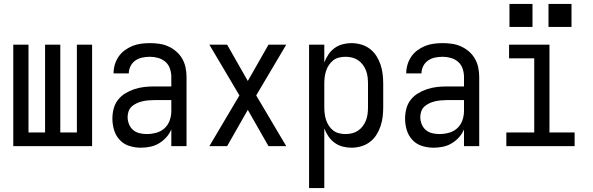

<svg xmlns="http://www.w3.org/2000/svg" viewBox="-20 -749 3040 984"><path d="M48 0V-520H126V-70H211V-520H289V-70H374V-520H452V0Z M702 8Q672 8 643 -1Q614 -10 593.5 -32Q573 -54 564.5 -83Q556 -112 556 -141Q556 -167 562.5 -192Q569 -217 584.5 -237Q600 -257 622 -270.5Q644 -284 668.5 -292Q693 -300 718 -303Q743 -306 769 -306H858V-355Q858 -376 851 -397Q844 -418 828 -432Q812 -446 791 -452Q770 -458 749 -458Q729 -458 709.5 -454Q690 -450 674 -439Q658 -428 649 -410Q640 -392 640 -373Q640 -373 640 -373Q640 -373 640 -373Q640 -373 640 -373Q640 -373 640 -373Q640 -373 640 -373Q640 -373 640 -373H562Q562 -373 562 -373Q562 -373 562 -373Q562 -396 568.5 -418Q575 -440 588 -459Q601 -478 619.5 -491.5Q638 -505 659 -513.5Q680 -522 703 -525Q726 -528 749 -528Q773 -528 797 -524.5Q821 -521 843 -511Q865 -501 883.5 -485Q902 -469 914 -448Q926 -427 931 -403Q936 -379 936 -355V0H858V-86Q849 -64 832.5 -45.5Q816 -27 795 -14.5Q774 -2 750 3Q726 8 702 8ZM732 -62Q756 -62 780.5 -68.5Q805 -75 823 -91.5Q841 -108 849.5 -131.5Q858 -155 858 -180V-236H769Q754 -236 738.5 -234.5Q723 -233 708.5 -229.5Q694 -226 680 -219.5Q666 -213 655 -203Q644 -193 639 -178.5Q634 -164 634 -149Q634 -131 641 -113Q648 -95 662 -83Q676 -71 694.5 -66.5Q713 -62 732 -62Z M1053 0 1207 -260 1053 -520H1144L1250 -334L1356 -520H1447L1293 -260L1447 0H1356L1250 -186L1144 0Z M1564 215V-520H1642V-429Q1650 -450 1663 -469.5Q1676 -489 1694.5 -502.5Q1713 -516 1735.5 -522Q1758 -528 1781 -528Q1806 -528 1830.5 -521Q1855 -514 1875 -499Q1895 -484 1908.5 -463Q1922 -442 1930 -418.5Q1938 -395 1941 -370Q1944 -345 1944 -320V-200Q1944 -175 1941 -150Q1938 -125 1930 -101.5Q1922 -78 1908.5 -57Q1895 -36 1875 -21Q1855 -6 1830.5 1Q1806 8 1781 8Q1758 8 1735.5 2Q1713 -4 1694.5 -17.5Q1676 -31 1663 -50.5Q1650 -70 1642 -91V215ZM1751 -62Q1768 -62 1784.5 -66Q1801 -70 1815 -79.5Q1829 -89 1839.5 -103Q1850 -117 1856 -133Q1862 -149 1864 -166Q1866 -183 1866 -200V-320Q1866 -337 1864 -354Q1862 -371 1856 -387Q1850 -403 1839.5 -417Q1829 -431 1815 -440.5Q1801 -450 1784.5 -454Q1768 -458 1751 -458Q1734 -458 1717.5 -454Q1701 -450 1688 -440Q1675 -430 1665.5 -415.5Q1656 -401 1651 -385.5Q1646 -370 1644 -353.5Q1642 -337 1642 -320V-200Q1642 -183 1644 -166.5Q1646 -150 1651 -134.5Q1656 -119 1665.5 -104.5Q1675 -90 1688 -80Q1701 -70 1717.5 -66Q1734 -62 1751 -62Z M2202 8Q2172 8 2143 -1Q2114 -10 2093.5 -32Q2073 -54 2064.5 -83Q2056 -112 2056 -141Q2056 -167 2062.5 -192Q2069 -217 2084.5 -237Q2100 -257 2122 -270.5Q2144 -284 2168.5 -292Q2193 -300 2218 -303Q2243 -306 2269 -306H2358V-355Q2358 -376 2351 -397Q2344 -418 2328 -432Q2312 -446 2291 -452Q2270 -458 2249 -458Q2229 -458 2209.5 -454Q2190 -450 2174 -439Q2158 -428 2149 -410Q2140 -392 2140 -373Q2140 -373 2140 -373Q2140 -373 2140 -373Q2140 -373 2140 -373Q2140 -373 2140 -373Q2140 -373 2140 -373Q2140 -373 2140 -373H2062Q2062 -373 2062 -373Q2062 -373 2062 -373Q2062 -396 2068.5 -418Q2075 -440 2088 -459Q2101 -478 2119.5 -491.5Q2138 -505 2159 -513.5Q2180 -522 2203 -525Q2226 -528 2249 -528Q2273 -528 2297 -524.5Q2321 -521 2343 -511Q2365 -501 2383.5 -485Q2402 -469 2414 -448Q2426 -427 2431 -403Q2436 -379 2436 -355V0H2358V-86Q2349 -64 2332.5 -45.5Q2316 -27 2295 -14.5Q2274 -2 2250 3Q2226 8 2202 8ZM2232 -62Q2256 -62 2280.5 -68.5Q2305 -75 2323 -91.5Q2341 -108 2349.5 -131.5Q2358 -155 2358 -180V-236H2269Q2254 -236 2238.5 -234.5Q2223 -233 2208.5 -229.5Q2194 -226 2180 -219.5Q2166 -213 2155 -203Q2144 -193 2139 -178.5Q2134 -164 2134 -149Q2134 -131 2141 -113Q2148 -95 2162 -83Q2176 -71 2194.5 -66.5Q2213 -62 2232 -62Z M2575 0V-70H2718V-450H2589V-520H2796V-70H2925V0ZM2791 -611V-729H2909V-611ZM2591 -611V-729H2709V-611Z"/></svg>

Font: Iosevka SS04
Style: Regular
Weight: 400
Monospace: yes
Designer: Belleve Invis
Foundry: Belleve Invis
Version: Version 19.0.0; ttfautohint (v1.8.4)